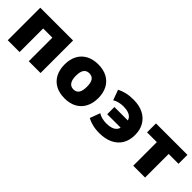

<svg xmlns="http://www.w3.org/2000/svg" viewBox="133 -1309 2112 2112"><g transform="rotate(45 1189.5 -253.0)"><path d="M69 0V-506H579V0H396V-367H253V0Z M962 11Q880 11 821 -21Q762 -53 730.5 -113Q699 -173 699 -254Q699 -335 730.5 -394Q762 -453 821 -485Q880 -517 961 -517Q1044 -517 1102.5 -485Q1161 -453 1192.5 -394Q1224 -335 1224 -254Q1224 -173 1192.5 -113Q1161 -53 1102.5 -21Q1044 11 962 11ZM962 -128Q1006 -128 1026.5 -160Q1047 -192 1047 -254Q1047 -317 1026 -347.5Q1005 -378 961 -378Q918 -378 896.5 -347.5Q875 -317 875 -254Q875 -192 897 -160Q919 -128 962 -128Z M1503 11Q1465 11 1431.5 6Q1398 1 1368 -9Q1338 -19 1312 -33L1356 -152Q1381 -136 1414 -127.5Q1447 -119 1483 -119Q1525 -119 1558 -129.5Q1591 -140 1610.5 -163.5Q1630 -187 1629 -224L1633 -198H1418V-310H1633L1629 -275Q1631 -316 1612.5 -340Q1594 -364 1561 -375Q1528 -386 1483 -386Q1448 -386 1414.5 -377.5Q1381 -369 1356 -353L1312 -473Q1350 -493 1398.5 -505Q1447 -517 1510 -517Q1598 -517 1662 -485.5Q1726 -454 1761.5 -394.5Q1797 -335 1797 -253Q1797 -171 1762 -112Q1727 -53 1661 -21Q1595 11 1503 11Z M2021 0V-367H1869V-506H2358V-367H2205V0Z"/></g></svg>

Font: Nunito Sans 7pt SemiCondensed Black
Style: Regular
Weight: 900
Width: 4
Designer: Vernon Adams
Foundry: Vernon Adams
Version: Version 3.101;gftools[0.9.27]